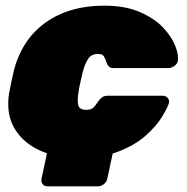

<svg xmlns="http://www.w3.org/2000/svg" viewBox="-20 -550 661 680"><path d="M148 110Q137 110 131 102Q125 94 127 83L155 -48H388L360 83Q358 94 348 102Q338 110 327 110ZM253 10Q182 10 122.5 -16.5Q63 -43 32 -94Q1 -145 12 -219Q15 -235 20 -259Q25 -283 29 -300Q58 -411 142 -470.5Q226 -530 348 -530Q423 -530 475 -507.5Q527 -485 557.5 -452.5Q588 -420 600.5 -388Q613 -356 610 -336Q609 -325 598.5 -317Q588 -309 577 -309H382Q371 -309 365.5 -314.5Q360 -320 357 -329Q353 -343 347.5 -351Q342 -359 327 -359Q304 -359 292.5 -342Q281 -325 273 -295Q268 -273 264 -255.5Q260 -238 258 -224Q253 -192 257.5 -176.5Q262 -161 285 -161Q303 -161 311 -169Q319 -177 328 -191Q334 -200 342 -205.5Q350 -211 361 -211H556Q567 -211 574 -203Q581 -195 578 -184Q573 -168 554 -136.5Q535 -105 497.5 -71Q460 -37 400 -13.5Q340 10 253 10Z"/></svg>

Font: Rubik Black
Style: Italic
Weight: 900
Italic angle: -12°
Designer: Hubert and Fischer
Foundry: Hubert and Fischer
Version: Version 2.300;gftools[0.9.30]